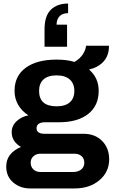

<svg xmlns="http://www.w3.org/2000/svg" viewBox="-20 -874 647 1082"><path d="M363.8 -854V-799.8Q331.5 -799.8 315.2 -782Q298.8 -764.2 298.8 -734.9H357.9V-610.8H231V-709Q231 -784.2 266.4 -819.1Q301.8 -854 363.8 -854ZM149.9 188Q94.2 188 54.7 154.5Q15.1 121.1 15.1 64Q15.1 -10.3 98.1 -45.9Q45.9 -76.7 45.9 -128.9Q45.9 -165 73.2 -190.7Q100.6 -216.3 140.1 -224.1Q103 -247.6 82.5 -283Q62 -318.4 62 -361.8Q62 -446.3 125 -492.2Q188 -538.1 298.8 -538.1Q357.9 -538.1 399.9 -524.9Q432.6 -544.4 448.2 -570.1Q463.9 -595.7 464.8 -616.2H594.2Q594.2 -562 564.7 -528.6Q535.2 -495.1 481.9 -481.9Q536.1 -436 536.1 -361.8Q536.1 -278.3 476.8 -231.7Q417.5 -185.1 314 -185.1H233.9Q210.4 -185.1 198.2 -176.3Q186 -167.5 186 -151.9Q186 -120.1 231 -120.1H450.2Q515.6 -120.1 555.4 -79.8Q595.2 -39.6 595.2 23.9Q595.2 95.2 540.3 141.6Q485.4 188 399.9 188ZM298.8 -274.9Q347.7 -274.9 373.3 -297.4Q398.9 -319.8 398.9 -361.8Q398.9 -403.3 373 -426.3Q347.2 -449.2 298.8 -449.2Q250.5 -449.2 225.3 -426.5Q200.2 -403.8 200.2 -361.8Q200.2 -274.9 298.8 -274.9ZM208 95.2H393.1Q419.9 95.2 437.5 81.1Q455.1 66.9 455.1 43.9Q455.1 19 439.5 5.6Q423.8 -7.8 398.9 -7.8H208Q184.6 -7.8 168.7 6.3Q152.8 20.5 152.8 43Q152.8 65.9 168.2 80.6Q183.6 95.2 208 95.2Z"/></svg>

Font: Archivo
Style: Bold
Weight: 700
Designer: Hector Gatti
Foundry: Omnibus-Type
Version: Version 2.001